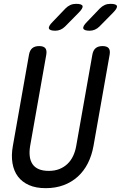

<svg xmlns="http://www.w3.org/2000/svg" viewBox="-20 -970 640 1000"><path d="M131 -685Q135 -708 148 -719Q161 -730 184 -730Q207 -730 216 -719Q225 -708 221 -685L137 -210Q132 -180 135 -156Q138 -132 149.5 -115Q161 -98 182 -89Q203 -80 234 -80Q265 -80 289 -89.5Q313 -99 331 -116Q349 -133 360.5 -157Q372 -181 377 -210L461 -685Q465 -708 478 -719Q491 -730 514 -730Q537 -730 546 -719Q555 -708 551 -685L467 -210Q458 -160 437.5 -119.5Q417 -79 385 -50Q353 -21 311 -5.5Q269 10 218 10Q167 10 131 -6Q95 -22 73.5 -50.5Q52 -79 45 -120Q38 -161 47 -210ZM447 -810Q418 -810 414 -821.5Q410 -833 433 -856L500 -926Q512 -938 525.5 -944Q539 -950 555 -950Q586 -950 589 -938.5Q592 -927 568 -903L498 -832Q487 -821 474 -815.5Q461 -810 447 -810ZM268 -810Q239 -810 235 -821.5Q231 -833 254 -856L321 -926Q333 -938 346.5 -944Q360 -950 376 -950Q407 -950 410 -938.5Q413 -927 389 -903L319 -832Q308 -821 295 -815.5Q282 -810 268 -810Z"/></svg>

Font: Maple Mono NL
Style: Italic
Weight: 400
Italic angle: -10°
Monospace: yes
Designer: subframe7536
Version: Version 7.000